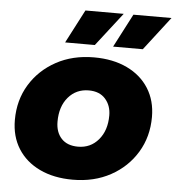

<svg xmlns="http://www.w3.org/2000/svg" viewBox="-54 -809 798 869"><g transform="rotate(5 345.0 -375.0)"><path d="M308 9Q222 9 158 -21.5Q94 -52 59 -107.5Q24 -163 24 -238Q24 -328 67 -398.5Q110 -469 185 -510Q260 -551 357 -551Q443 -551 507 -520.5Q571 -490 606 -434.5Q641 -379 641 -305Q641 -215 598 -144Q555 -73 480 -32Q405 9 308 9ZM319 -142Q376 -142 412 -184.5Q448 -227 448 -295Q448 -340 421.5 -370Q395 -400 346 -400Q289 -400 253 -358Q217 -316 217 -247Q217 -199 243.5 -170.5Q270 -142 319 -142ZM220 -607 299 -759H473L355 -607ZM438 -607 517 -759H690L573 -607Z"/></g></svg>

Font: Montserrat ExtraBold
Style: Italic
Weight: 800
Italic angle: -11.3°
Designer: Julieta Ulanovsky
Foundry: Julieta Ulanovsky
Version: Version 9.000; ttfautohint (v1.8.4.7-5d5b)